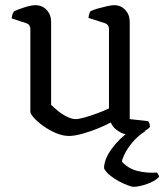

<svg xmlns="http://www.w3.org/2000/svg" viewBox="-20 -520 633 740"><path d="M246 4Q222 4 196 -7Q170 -18 147.5 -34Q125 -50 111 -65.5Q97 -81 97 -90V-407Q97 -426 80 -431L25 -449Q26 -460 29 -467Q32 -474 35 -477Q50 -484 75.5 -492Q101 -500 116 -500Q143 -500 160 -481.5Q177 -463 177 -436V-116Q187 -106 203.5 -92.5Q220 -79 238.5 -70Q257 -61 271 -61Q284 -61 307 -67.5Q330 -74 355.5 -83.5Q381 -93 400 -102V-407Q400 -426 383 -431L321 -451Q323 -469 329 -477Q339 -482 356.5 -487Q374 -492 392 -496Q410 -500 420 -500Q446 -500 463 -481.5Q480 -463 480 -436V-61L551 -53Q558 -44 558 -31Q549 -19 524 -9.5Q499 0 484 0Q458 0 436 -14.5Q414 -29 407 -48Q385 -36 355 -24Q325 -12 295.5 -4Q266 4 246 4ZM494 200Q488 200 473 194.5Q458 189 439 179Q420 169 404 156Q388 143 381 129Q381 94 410.5 53.5Q440 13 480 -14L541 -15Q512 3 491.5 27.5Q471 52 460.5 73.5Q450 95 450 103Q474 130 510.5 139Q547 148 585 145Q587 148 590 152.5Q593 157 593 162Q578 178 547 189Q516 200 494 200Z"/></svg>

Font: Texturina Light
Style: Regular
Weight: 300
Designer: Guillermo Torres Carreño
Foundry: Omnibus-Type
Version: Version 1.002; ttfautohint (v1.8.3)